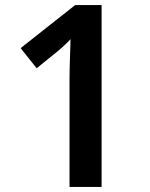

<svg xmlns="http://www.w3.org/2000/svg" viewBox="-20 -734 591 754"><path d="M253 0H379V-714H275L61 -545L124 -466L202 -529C224 -547 245 -567 257 -580C256 -537 253 -468 253 -425Z"/></svg>

Font: Noto Sans Gurmukhi SemiBold
Style: Regular
Weight: 600
Designer: Jelle Bosma - Monotype Design Team
Foundry: Monotype Imaging Inc.
Version: Version 2.004